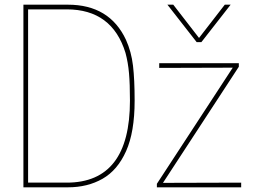

<svg xmlns="http://www.w3.org/2000/svg" viewBox="-20 -800 1085 820"><path d="M80 0ZM270 0H80V-780H270Q448 -780 518 -630Q541 -579 548 -519.5Q555 -460 555 -370Q555 -236 518.5 -154.5Q482 -73 418 -36.5Q354 0 270 0ZM265 -20Q535 -20 535 -370Q535 -441 531 -487Q527 -533 516 -574Q459 -760 265 -760H100V-20ZM1010 0H650V-15L974 -511L660 -510V-530H1000V-515L676 -19L1010 -20ZM965 -620ZM840 -620H820L695 -780H720L830 -638L940 -780H965Z"/></svg>

Font: Tanohe Sans Thin
Style: Regular
Weight: 100
Designer: Village Type and Design LLC & Cristiano Sobral
Foundry: Cooper Hewitt Smithsonian Design Museum
Version: Version 1.00;September 29, 2021;FontCreator 13.0.0.2655 64-b